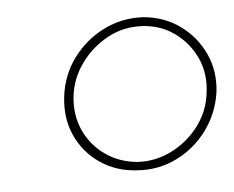

<svg xmlns="http://www.w3.org/2000/svg" viewBox="-34 -740 451 370"><g transform="rotate(-5 192.0 -555.0)"><path d="M90 -563Q95 -604 118.5 -636Q142 -668 177.5 -686Q213 -704 254 -702Q294 -699 325 -677Q356 -655 372 -620.5Q388 -586 383 -545Q377 -505 353.5 -473Q330 -441 294.5 -423.5Q259 -406 218 -409Q178 -411 147 -432Q116 -453 100.5 -487Q85 -521 90 -563ZM108 -562Q104 -526 117.5 -496Q131 -466 158 -447Q185 -428 220 -425Q255 -423 286.5 -439Q318 -455 339 -483Q360 -511 364 -546Q369 -583 355 -613.5Q341 -644 314 -663.5Q287 -683 252 -685Q215 -687 184 -670Q153 -653 132.5 -624.5Q112 -596 108 -562Z"/></g></svg>

Font: Josefin Sans Thin Thin
Style: Italic
Weight: 250
Italic angle: -7°
Version: Version 2.000